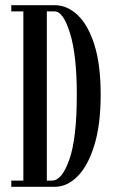

<svg xmlns="http://www.w3.org/2000/svg" viewBox="-20 -720 436 740"><path d="M23.5 0V-24H70V-676H23.5V-700H191Q239 -700 279.2 -662Q319.5 -624 343.8 -547.5Q368 -471 368 -355.5Q368 -239 343.5 -159.8Q319 -80.5 278.8 -40.2Q238.5 0 191 0ZM160.5 -24H181Q218.5 -24 247.2 -105Q276 -186 276 -355.5Q276 -507 250 -591.5Q224 -676 191 -676H160.5Z"/></svg>

Font: Imbue 50pt Medium
Style: Regular
Weight: 500
Designer: Tyler Finck
Foundry: Etcetera Type Company
Version: Version 1.102; ttfautohint (v1.8.3)